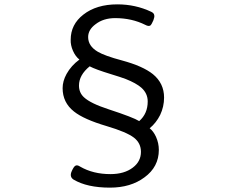

<svg xmlns="http://www.w3.org/2000/svg" viewBox="-20 -796 1040 880"><path d="M484 64Q379 64 317 27Q297 14 309 -12Q318 -32 325 -36Q333 -42 348 -32Q407 2 486 2Q550 2 589 -28Q626 -56 626 -100Q626 -140 594 -165Q560 -191 469 -218Q364 -249 319 -285Q267 -326 267 -392Q267 -424 285 -457Q306 -495 344 -523Q326 -537 314.5 -563Q303 -589 304 -614Q304 -684 362 -729Q422 -776 518 -776Q601 -776 673 -742Q686 -736 687 -726Q689 -719 683 -703Q675 -684 669 -679Q661 -674 646 -682Q584 -713 508 -713Q454 -713 418 -685Q384 -660 384 -626Q384 -585 428 -559Q460 -540 539 -519Q635 -493 681 -456Q732 -414 732 -349Q732 -307 714 -269Q696 -233 666 -208Q683 -195 695 -169Q708 -140 708 -109Q708 -31 642 17Q579 64 484 64ZM618 -241Q657 -275 657 -331Q657 -368 628 -394Q604 -415 556 -434Q535 -442 489 -456Q417 -478 391 -492Q342 -452 342 -404Q342 -371 365 -350Q395 -322 478 -295Q591 -258 618 -241Z"/></svg>

Font: GenSenRounded TW R
Style: Regular
Weight: 400
Version: Version 1.501;PS 1;hotconv 16.6.51;makeotf.lib2.5.65220